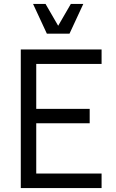

<svg xmlns="http://www.w3.org/2000/svg" viewBox="-20 -950 588 970"><path d="M85 0V-700.2H493.2V-627H163.1V-399.9H433.1V-327.1H163.1V-73.2H493.2V0ZM216.8 -779.8 147 -930.2H210L273.9 -819.8L337.9 -930.2H400.9L331.1 -779.8Z"/></svg>

Font: Uncut Sans
Style: Regular
Weight: 400
Designer: Kasper Nordkvist
Foundry: UNCUT.wtf
Version: Version 1.304;Glyphs 3.2 (3246)